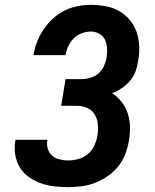

<svg xmlns="http://www.w3.org/2000/svg" viewBox="-20 -763 640 791"><path d="M260 8Q231 8 202 4.5Q173 1 147 -8.5Q121 -18 98.5 -34Q76 -50 62 -73Q48 -96 43 -124Q38 -152 43 -181Q43 -183 43.5 -184.5Q44 -186 44 -187H176Q176 -187 175.5 -186Q175 -185 175 -185Q172 -167 177 -150Q182 -133 194.5 -122Q207 -111 224.5 -106.5Q242 -102 260 -102Q281 -102 302 -107.5Q323 -113 340.5 -127Q358 -141 367.5 -161Q377 -181 381 -202Q385 -225 383.5 -247.5Q382 -270 371.5 -289Q361 -308 341 -317.5Q321 -327 298 -327H232L250 -437H316Q334 -437 352.5 -442.5Q371 -448 385.5 -460.5Q400 -473 408 -490.5Q416 -508 419 -526Q422 -545 421 -564Q420 -583 412.5 -599Q405 -615 389 -624Q373 -633 354 -633Q335 -633 316.5 -626Q298 -619 284 -605Q270 -591 261.5 -572.5Q253 -554 250 -536H118Q122 -563 132.5 -590Q143 -617 159 -641Q175 -665 197 -685.5Q219 -706 245 -719Q271 -732 299 -737.5Q327 -743 354 -743Q385 -743 415 -737.5Q445 -732 470 -718Q495 -704 514 -681.5Q533 -659 542.5 -631.5Q552 -604 553.5 -573.5Q555 -543 549 -512Q546 -490 538.5 -469Q531 -448 516 -430.5Q501 -413 482 -400Q463 -387 442 -379Q465 -364 481.5 -342.5Q498 -321 506.5 -295Q515 -269 515.5 -240Q516 -211 511 -182Q506 -154 495.5 -127Q485 -100 466.5 -77Q448 -54 423 -37Q398 -20 371 -9.5Q344 1 315.5 4.5Q287 8 260 8Z"/></svg>

Font: Iosevka SS04 XBd Ex Obl
Style: Regular
Weight: 800
Width: 7
Italic angle: -9°
Monospace: yes
Designer: Belleve Invis
Foundry: Belleve Invis
Version: Version 19.0.0; ttfautohint (v1.8.4)